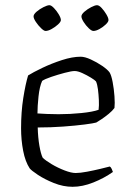

<svg xmlns="http://www.w3.org/2000/svg" viewBox="-20 -718 504 738"><path d="M259 0Q223 0 187 -14.5Q151 -29 125.5 -46Q100 -63 94 -71Q77 -97 69 -138.5Q61 -180 61 -225Q61 -288 69.5 -341.5Q78 -395 88 -428Q107 -440 142.5 -457Q178 -474 218 -487Q258 -500 290 -500Q306 -500 329 -489.5Q352 -479 372.5 -465Q393 -451 401 -440Q408 -429 413 -402.5Q418 -376 420 -348Q422 -320 420 -303Q412 -292 398 -280.5Q384 -269 370.5 -260Q357 -251 350 -247Q340 -244 305.5 -239.5Q271 -235 223 -231.5Q175 -228 125 -228Q126 -189 131.5 -157.5Q137 -126 144 -112Q155 -101 178.5 -87Q202 -73 228 -63Q254 -53 271 -53Q288 -53 314.5 -58Q341 -63 366 -69Q391 -75 402 -78Q406 -76 409.5 -68.5Q413 -61 414 -57Q380 -33 338.5 -16.5Q297 0 259 0ZM205 -279Q249 -279 293 -283.5Q337 -288 359 -296Q361 -312 360 -333.5Q359 -355 356.5 -374.5Q354 -394 349 -405Q345 -410 329.5 -419.5Q314 -429 296.5 -437Q279 -445 267 -445Q255 -445 228.5 -438Q202 -431 177 -422.5Q152 -414 142 -407Q132 -385 128 -347Q124 -309 124 -282Q138 -281 159.5 -280Q181 -279 205 -279ZM339 -599Q332 -599 321 -609.5Q310 -620 301.5 -633.5Q293 -647 293 -655Q293 -663 304.5 -673Q316 -683 330.5 -690.5Q345 -698 353 -698Q361 -698 371 -687Q381 -676 389 -662.5Q397 -649 397 -641Q397 -634 386.5 -624Q376 -614 362.5 -606.5Q349 -599 339 -599ZM155 -599Q149 -599 138 -609.5Q127 -620 118 -633.5Q109 -647 109 -655Q109 -663 120.5 -673Q132 -683 147 -690.5Q162 -698 170 -698Q177 -698 187.5 -687Q198 -676 206 -662.5Q214 -649 214 -641Q214 -634 203 -624Q192 -614 178.5 -606.5Q165 -599 155 -599Z"/></svg>

Font: Texturina Thin
Style: Regular
Weight: 100
Designer: Guillermo Torres Carreño
Foundry: Omnibus-Type
Version: Version 1.002; ttfautohint (v1.8.3)